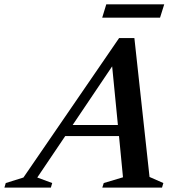

<svg xmlns="http://www.w3.org/2000/svg" viewBox="-89 -848 804 868"><path d="M587 -48 649.5 -20.5 643.5 0H373.5L380 -20.5L467 -46.5L449 -233H206L79.5 -45.5L147 -20.5L141 0H-69L-63 -20.5L17 -45.5L449.5 -676H518.5ZM239.5 -283H444L418 -548ZM373 -768 391.5 -828.5H653.5L634.5 -768Z"/></svg>

Font: Newsreader 16pt SemiBold
Style: Italic
Weight: 600
Italic angle: -17°
Designer: Hugues Gentile
Foundry: Production Type
Version: Version 1.003; ttfautohint (v1.8.3)